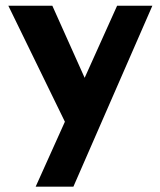

<svg xmlns="http://www.w3.org/2000/svg" viewBox="-20 -457 573 686"><path d="M107.4 210 398.4 -436.5H524.4L242.2 210ZM223.6 2 9.8 -436.5H167L332 -68.4Z"/></svg>

Font: Josefin Sans CFJ
Style: Bold
Weight: 700
Designer: Santiago Orozco
Foundry: Typemade
Version: Version 2.001